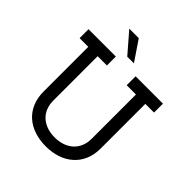

<svg xmlns="http://www.w3.org/2000/svg" viewBox="-237 -1039 1202 1202"><g transform="rotate(45 364.5 -437.5)"><path d="M544 -52Q510 -22 464 -7Q418 8 364 8Q310 8 264 -7Q218 -22 184 -51.5Q150 -81 131 -125Q112 -169 112 -226V-621H35V-700H277V-621H195V-229Q195 -191 207.5 -161.5Q220 -132 242.5 -112Q265 -92 296 -81.5Q327 -71 364 -71Q401 -71 432 -81.5Q463 -92 485.5 -112Q508 -132 521 -161.5Q534 -191 534 -229V-621H452V-700H694V-621H617V-226Q617 -169 597.5 -125Q578 -81 544 -52ZM387 -750H328Q299 -783 270.5 -816.5Q242 -850 213 -883H297Q320 -850 342 -816.5Q364 -783 387 -750Z"/></g></svg>

Font: Josefin Slab
Style: Bold
Weight: 700
Designer: Santiago Orozco
Foundry: Typemade
Version: Version 2.000